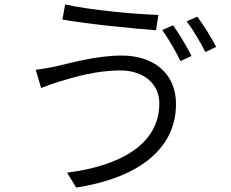

<svg xmlns="http://www.w3.org/2000/svg" viewBox="-20 -801 1040 864"><path d="M697 -336C697 -153 524 -55 282 -24L323 43C579 4 772 -116 772 -333C772 -474 668 -551 528 -551C414 -551 300 -518 230 -502C201 -496 168 -490 141 -487L165 -405C188 -414 215 -424 247 -434C307 -451 405 -484 522 -484C626 -484 697 -424 697 -336ZM273 -781 261 -713C374 -693 573 -673 682 -665L693 -734C597 -736 382 -756 273 -781ZM759 -687 710 -666C737 -628 773 -567 792 -526L842 -549C821 -591 785 -651 759 -687ZM868 -726 820 -705C848 -668 882 -611 904 -567L953 -590C934 -627 895 -690 868 -726Z"/></svg>

Font: Noto Sans HK DemiLight
Style: Regular
Weight: 350
Designer: Ryoko NISHIZUKA 西塚涼子 (kana, bopomofo & ideographs); Paul D. Hunt (Latin, Greek & Cyrillic); Sandoll Communications 산돌커뮤니
Foundry: Adobe
Version: Version 2.004;hotconv 1.0.118;makeotfexe 2.5.65603